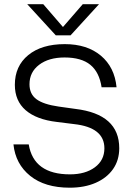

<svg xmlns="http://www.w3.org/2000/svg" viewBox="-20 -864 616 892"><path d="M308 -700H239L106.5 -844.5H181L272.5 -738.5L364.5 -844.5H440ZM324 -287.5 244 -297.5Q149.5 -308.5 99.2 -352Q49 -395.5 49 -470Q49 -557 111.2 -608Q173.5 -659 281 -659Q384.5 -659 448.5 -605.5Q512.5 -552 521.5 -458.5H452Q441.5 -528.5 399.8 -562.8Q358 -597 280 -597Q206.5 -597 161.8 -563Q117 -529 117 -472.5Q117 -427 149.5 -403Q182 -379 252 -369L330.5 -358Q534 -333.5 534 -175.5Q534 -119.5 505.2 -78.5Q476.5 -37.5 424.8 -14.8Q373 8 304 8Q188.5 8 120.2 -47Q52 -102 42.5 -193H113.5Q136.5 -54 305 -54Q376.5 -54 420.8 -86.8Q465 -119.5 465 -175Q465 -272 324 -287.5Z"/></svg>

Font: Overused Grotesk Book
Style: Regular
Weight: 375
Version: Version 0.004